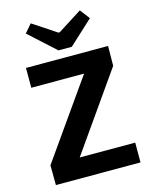

<svg xmlns="http://www.w3.org/2000/svg" viewBox="-135 -1012 848 1096"><g transform="rotate(-15 289.0 -464.5)"><path d="M114 -880 156 -929 295 -837H303L446 -928L490 -870L348 -739H269ZM556 -117V0H56L55 -117L376 -573H64V-690H549L548 -573L228 -117Z"/></g></svg>

Font: Taylor Sans Bold LRS
Style: Bold
Weight: 700
Italic angle: -8°
Designer: Natanael Gama
Version: Version 1.001 September 8, 2015